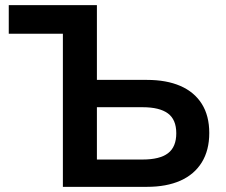

<svg xmlns="http://www.w3.org/2000/svg" viewBox="-20 -725 875 745"><path d="M224 0V-594H14V-705H356V-415H550Q626 -415 680 -391.5Q734 -368 763 -322Q792 -276 792 -209Q792 -142 763 -95Q734 -48 680 -24Q626 0 550 0ZM356 -106H533Q600 -106 632 -130.5Q664 -155 664 -208Q664 -261 631.5 -285Q599 -309 533 -309H356Z"/></svg>

Font: Nunito Sans 10pt
Style: Bold
Weight: 700
Designer: Vernon Adams
Foundry: Vernon Adams
Version: Version 3.101;gftools[0.9.27]